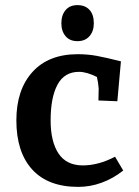

<svg xmlns="http://www.w3.org/2000/svg" viewBox="-20 -718 543 751"><path d="M44 -247Q44 -367 107 -436.5Q170 -506 284 -506Q323 -506 358.5 -499.5Q394 -493 453 -478L439 -322L365 -325L366 -372Q364 -397 359 -417Q319 -437 289 -437Q232 -437 205 -387Q178 -337 178 -247Q178 -164 209 -117.5Q240 -71 304 -71Q365 -71 430 -105L462 -51Q423 -20 378 -3.5Q333 13 286 13Q168 13 106 -55Q44 -123 44 -247ZM220 -627Q220 -659 236.5 -678.5Q253 -698 283 -698Q313 -698 330 -679.5Q347 -661 347 -627Q347 -596 330 -576.5Q313 -557 283 -557Q253 -557 236.5 -576.5Q220 -596 220 -627Z"/></svg>

Font: Andada Pro
Style: Bold
Weight: 700
Designer: Carolina Giovagnoli
Foundry: Huerta Tipografica
Version: Version 3.005; ttfautohint (v1.8.4)